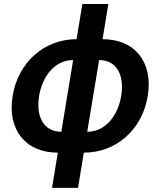

<svg xmlns="http://www.w3.org/2000/svg" viewBox="-20 -747 796 953"><path d="M267 10.7 238.3 185.4H367.2L396 10.7C556.8 10.7 686.1 -103.3 713.4 -270.6C741.1 -438.6 649.5 -552.6 489 -552.6L517.8 -727.3H388.8L360.1 -552.6C199.6 -552.2 70.3 -438.6 42.6 -270.6C15.3 -103 106.9 10.7 267 10.7ZM174 -270.6C190.3 -367.9 251.4 -448.9 343 -448.9L284.4 -93C193.2 -93 158.4 -172.9 174 -270.6ZM413 -93 471.9 -448.9C562.9 -448.9 597.7 -368.6 581.7 -271.3C565.7 -174 504.6 -93 413 -93Z"/></svg>

Font: Margiela Sans Semi Bold
Style: Italic
Weight: 600
Italic angle: -9.39999°
Designer: Stefan Endress, Andreas Faust
Version: Version 1.100;FEAKit 1.0